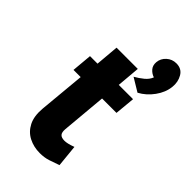

<svg xmlns="http://www.w3.org/2000/svg" viewBox="-239 -851 946 946"><g transform="rotate(45 234.5 -377.5)"><path d="M236.5 17.5Q194.5 17.5 159.5 -0.2Q124.5 -18 105.8 -54.5Q87 -91 92 -148L117 -416.5L137.5 -390H64.5L74 -495.5H149L124.5 -473L137 -617.5H285L272.5 -473L252 -495.5H374L364 -390H241.5L266 -416.5L242.5 -155.5Q240.5 -132 249.2 -121.8Q258 -111.5 280.5 -111.5Q289 -111.5 302.5 -114.5Q316 -117.5 336 -125L347.5 -9.5Q320 0.5 294.2 9Q268.5 17.5 236.5 17.5ZM367 -533.5 297.5 -575.5Q321.5 -589 342 -605.8Q362.5 -622.5 370.5 -644Q351.5 -650 337.8 -665.5Q324 -681 326 -705.5Q328.5 -733 349.8 -752.2Q371 -771.5 400.5 -771.5Q437.5 -771.5 454.8 -742Q472 -712.5 468 -675.5Q463.5 -633 435.2 -594Q407 -555 367 -533.5Z"/></g></svg>

Font: Karla ExtraBold
Style: Italic
Weight: 800
Italic angle: -8°
Designer: Jonathan Pinhorn
Version: Version 2.004;gftools[0.9.33]